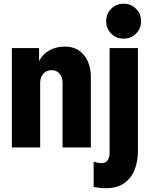

<svg xmlns="http://www.w3.org/2000/svg" viewBox="-20 -794 814 1034"><path d="M43.9 0V-535.2H190.4V-466.3H212.9L182.6 -438Q192.4 -485.8 232.9 -514.4Q273.4 -543 330.1 -543Q394 -543 431.6 -497.8Q469.2 -452.6 469.2 -378.4V0H316.9V-348.1Q316.9 -377.9 301 -397Q285.2 -416 258.8 -416Q239.7 -416 225.8 -407.2Q211.9 -398.4 204.1 -382.8Q196.3 -367.2 196.3 -347.2V0ZM550.3 219.7Q535.2 219.7 517.3 217.8Q499.5 215.8 484.4 212.4V76.2Q494.1 80.6 506.3 82.5Q518.6 84.5 525.4 84.5Q550.3 84.5 560.3 68.1Q570.3 51.8 570.3 27.3V-535.2H722.7V19.5Q722.7 76.7 704.1 122.1Q685.5 167.5 647.2 193.6Q608.9 219.7 550.3 219.7ZM646 -585.9Q606 -585.9 578.9 -613Q551.8 -640.1 551.8 -680.2Q551.8 -719.7 578.9 -746.8Q606 -773.9 646 -773.9Q685.5 -773.9 712.6 -746.8Q739.7 -719.7 739.7 -680.2Q739.7 -640.1 712.6 -613Q685.5 -585.9 646 -585.9Z"/></svg>

Font: Reddit Sans Condensed ExtraBold
Style: Regular
Weight: 800
Designer: Stephen Hutchings
Foundry: Reddit
Version: Version 1.014